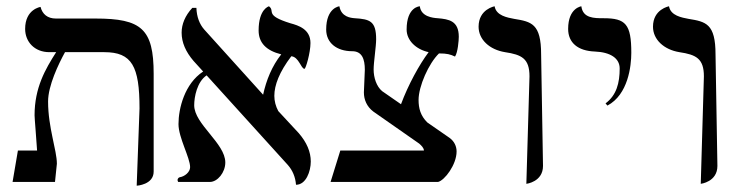

<svg xmlns="http://www.w3.org/2000/svg" viewBox="-20 -579 2356 611"><path d="M415 12C415 12 469 9 469 -33V-344C469 -487 430 -520 284 -520H158C131 -520 115 -534 109 -557C109 -557 60 -550 60 -487C60 -446 90 -413 137 -413H158.7C124.1 -358.6 90 -299.9 90 -212C90 -202 96 -135 98 -100H37L20 0H155L161 -58C161 -101 133 -173 133 -256C133 -306.1 165.8 -374.6 186.9 -413H312C400 -413 424 -368 424 -234Z M968 -442C968 -486 930 -498 904 -505C820 -531 857 -543 836 -559C836 -559 803 -551 803 -482C803 -443 827 -418 875 -406C845.3 -368.4 827.4 -324 817.3 -277.6L816 -279L630 -485C615 -502 606 -525 605 -554H592C569 -529 558 -502 558 -475C558 -444 571 -414 596 -385L626.5 -351.4C567.4 -312.5 548 -233.9 548 -184C548 -141 585 -77 585 -47C585 -31 567 -17 552 -15C548 -14 545 -10 545 -6C545 -4 546 -2 547 0H648C672 0 697 -30 697 -62C697 -123 598 -184 598 -244C598 -270.2 606.8 -318.4 637.5 -339.2L896 -54C911 -37 920 -16 922 9C954 9 969 -34 969 -65C969 -96 956 -126 931 -155L865.6 -225.5C857.3 -240.8 853 -257.4 853 -274C853 -308 869 -350 907 -400C931 -398 938 -360 949 -360C953 -360 968 -411 968 -442Z M1339.9 -189.3C1318.4 -210.5 1312 -234.1 1312 -261C1312 -304 1344 -377 1377 -409C1403 -409 1413 -406 1428 -399C1437 -412 1440 -451 1440 -462C1440 -513 1408 -518 1373 -521C1357 -522 1320 -526 1316 -559C1316 -559 1274 -558 1274 -485C1274 -451 1303 -422 1344 -413C1314.1 -373.1 1279.1 -309.2 1256.1 -247.3L1196 -289C1178 -304 1169 -332 1169 -358C1169 -381 1177 -431 1177 -454C1177 -512 1157 -518 1109 -521C1096 -522 1066 -525 1060 -559C1060 -559 1018 -555 1018 -485C1018 -443 1051 -416 1101 -416C1132 -416 1141 -391 1141 -357L1138 -285C1138 -262 1147 -240 1168 -224L1314 -122C1321 -116 1329 -108 1329 -100H1063L1032 0H1374C1395 -5 1433 -55 1433 -97C1433 -113 1426 -129 1411 -140Z M1655 6C1655 6 1708 0 1708 -51L1702 -406C1702 -504 1671 -510 1616 -519C1595 -523 1559 -529 1554 -559C1554 -559 1503 -550 1503 -494C1503 -453 1538 -421 1587 -413C1640 -405 1665 -393 1665 -336Z M1913 -243C1979 -278 1989 -369 1989 -411C1989 -502 1971 -521 1901 -521C1870 -521 1835 -521 1830 -559C1830 -559 1788 -554 1788 -487C1788 -443 1819 -417 1873 -415C1922 -413 1952 -394 1952 -361C1952 -315 1942 -276 1907 -250Z M2210 6C2210 6 2263 0 2263 -51L2257 -406C2257 -504 2226 -510 2171 -519C2150 -523 2114 -529 2109 -559C2109 -559 2058 -550 2058 -494C2058 -453 2093 -421 2142 -413C2195 -405 2220 -393 2220 -336Z"/></svg>

Font: Libertinus Serif Display
Style: Regular
Weight: 400
Designer: Philipp H. Poll
Foundry: Khaled Hosny
Version: Version 6.1